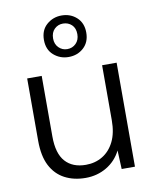

<svg xmlns="http://www.w3.org/2000/svg" viewBox="-87 -833 735 911"><g transform="rotate(-10 281.0 -377.5)"><path d="M252 12Q195 12 151.5 -11Q108 -34 84 -80.5Q60 -127 60 -201V-501H130V-209Q130 -127 165 -88Q200 -49 264 -49Q309 -49 344.5 -70.5Q380 -92 400.5 -133.5Q421 -175 421 -236V-501H491V0H427L423 -90Q399 -42 353.5 -15Q308 12 252 12ZM272 -567Q231 -567 200.5 -593.5Q170 -620 170 -667Q170 -714 200.5 -740.5Q231 -767 272 -767Q315 -767 344.5 -740Q374 -713 374 -667Q374 -621 344.5 -594Q315 -567 272 -567ZM272 -605Q297 -605 314 -622Q331 -639 331 -667Q331 -696 314 -712Q297 -728 272 -728Q248 -728 231 -711.5Q214 -695 214 -666Q214 -639 231 -622Q248 -605 272 -605Z"/></g></svg>

Font: DM Sans 18pt Light
Style: Regular
Weight: 300
Designer: Colophon Foundry, Jonny Pinhorn
Foundry: Colophon Foundry
Version: Version 4.004;gftools[0.9.30]